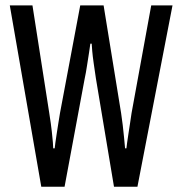

<svg xmlns="http://www.w3.org/2000/svg" viewBox="-20 -707 690 727"><path d="M136.3 0 17.1 -686.5H102.9L166.6 -278.5Q173.3 -235.9 176.1 -209.7Q179 -183.5 180.2 -168.3Q181.5 -153.1 181.5 -145.3H187.1Q187.6 -151.2 189.6 -166Q191.7 -180.8 194.8 -201.4Q197.8 -221.9 201.2 -242.3Q204.5 -262.6 207.1 -278.5L283.8 -686.5H372.3L438.6 -278.5Q442.1 -256.5 444.7 -233.5Q447.3 -210.5 449.6 -187.8Q452 -165.1 453.6 -145.3H458.7Q459.2 -151.2 461.2 -165.7Q463.2 -180.3 466.3 -200.3Q469.4 -220.3 472.5 -240.9Q475.6 -261.5 478.1 -278.5L552.6 -686.5H633.2L500.4 0H411.6L343.2 -409.6Q338.5 -442 334.6 -468.7Q330.8 -495.4 329.2 -514.1Q327.7 -532.8 327.2 -541.7H322.1Q321.1 -532.3 317.3 -508.5Q313.4 -484.6 309.3 -457.3Q305.2 -430.1 300.6 -409.1L224.5 0Z"/></svg>

Font: Archivo SemiBold ExtraCondensed
Style: Regular
Weight: 600
Width: 2
Version: Version 2.001